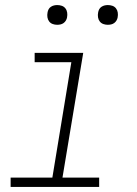

<svg xmlns="http://www.w3.org/2000/svg" viewBox="-20 -739 540 759"><path d="M22 0V-37H187L262 -493H117V-530H309L227 -37H372V0ZM406 -641Q397 -641 388.5 -644Q380 -647 374.5 -654Q369 -661 367.5 -670.5Q366 -680 368 -690Q369 -696 372 -702Q375 -708 381 -712Q387 -716 393.5 -717.5Q400 -719 406 -719Q416 -719 424.5 -716Q433 -713 438.5 -706Q444 -699 445.5 -689.5Q447 -680 445 -670Q444 -664 440.5 -658Q437 -652 431.5 -648Q426 -644 419.5 -642.5Q413 -641 406 -641ZM206 -641Q197 -641 188.5 -644Q180 -647 174.5 -654Q169 -661 167.5 -670.5Q166 -680 168 -690Q169 -696 172 -702Q175 -708 181 -712Q187 -716 193.5 -717.5Q200 -719 206 -719Q216 -719 224.5 -716Q233 -713 238.5 -706Q244 -699 245.5 -689.5Q247 -680 245 -670Q244 -664 240.5 -658Q237 -652 231.5 -648Q226 -644 219.5 -642.5Q213 -641 206 -641Z"/></svg>

Font: Iosevka Curly XLtObl
Style: Regular
Weight: 200
Italic angle: -9°
Monospace: yes
Designer: Belleve Invis
Foundry: Belleve Invis
Version: Version 11.1.0; ttfautohint (v1.8.3)